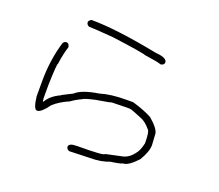

<svg xmlns="http://www.w3.org/2000/svg" viewBox="-123 -778 1246 1094"><g transform="rotate(20 500.0 -231.0)"><path d="M255.9 -603.5Q406.2 -603.5 664.1 -552.7Q734.4 -547.4 734.4 -519.5Q734.4 -503.9 712.9 -500Q693.8 -507.8 611.3 -519.5Q596.2 -527.3 406.2 -552.7Q286.1 -562.5 255.9 -562.5Q240.2 -570.8 240.2 -584Q240.2 -593.8 255.9 -603.5ZM166 -435.5Q181.6 -435.5 185.5 -414.1V-410.2Q171.9 -371.6 162.1 -302.7Q156.2 -302.7 152.3 -171.9V-91.8L154.3 -72.3H158.2Q183.1 -114.7 236.3 -138.7Q239.3 -142.6 302.7 -173.8Q338.9 -208.5 441.4 -224.6Q504.4 -244.1 599.6 -244.1H640.6Q713.4 -222.7 759.8 -197.3Q820.3 -145 820.3 -115.2L824.2 -50.8Q824.2 -11.2 789.1 46.9Q736.8 103.5 705.1 103.5Q689.9 111.3 632.8 119.1Q585.4 138.7 515.6 138.7Q403.8 142.6 392.6 142.6Q375 136.2 375 121.1Q375 99.6 425.8 99.6Q589.8 99.6 589.8 87.9Q686.5 66.4 689.5 66.4Q726.6 58.1 753.9 21.5Q772.9 0 783.2 -46.9V-48.8Q783.2 -119.6 769.5 -128.9Q737.8 -166.5 709 -175.8Q645.5 -203.1 632.8 -203.1H605.5Q576.2 -203.1 525.4 -201.2Q517.6 -197.3 433.6 -183.6Q367.7 -168.9 359.4 -160.2Q327.1 -145.5 298.8 -125Q244.1 -102.1 207 -68.4Q166 -11.7 142.6 -11.7H140.6Q120.1 -11.7 111.3 -87.9V-177.7Q111.3 -309.1 146.5 -423.8Q155.3 -435.5 166 -435.5Z"/></g></svg>

Font: CEF Fonts CJK Mono
Style: Regular
Weight: 400
Designer: PartyBoss (派对大魔王)
Version: Release 2.25